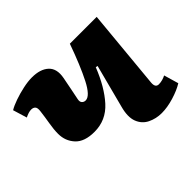

<svg xmlns="http://www.w3.org/2000/svg" viewBox="-129 -703 890 890"><g transform="rotate(-45 316.0 -257.5)"><path d="M-2 -483Q16 -494 46 -504.5Q76 -515 108.5 -522Q141 -529 167 -529Q222 -529 250.5 -502.5Q279 -476 269 -423Q265 -400 258 -366.5Q251 -333 246 -307Q243 -292 250 -284.5Q257 -277 268 -277Q297 -277 330.5 -342.5Q364 -408 402 -515H578L541 -122Q538 -90 561 -90Q573 -90 585.5 -93.5Q598 -97 607 -102L628 -30Q599 -12 556 1Q513 14 476 14Q439 14 407.5 -1.5Q376 -17 363 -51Q350 -85 365 -140L420 -351L410 -353Q373 -259 321.5 -202Q270 -145 194 -145Q129 -145 98.5 -178Q68 -211 68 -258Q68 -286 74 -321Q80 -356 84 -389Q87 -410 80 -418Q73 -426 59 -426Q43 -426 19 -414Z"/></g></svg>

Font: Literata 12pt ExtraBold
Style: Italic
Weight: 800
Italic angle: -2°
Designer: Latin by Veronika Burian and Jose Scaglione. Greek by Irene Vlachou. Cyrillic by Vera Evstafieva
Foundry: TypeTogether
Version: Version 3.002